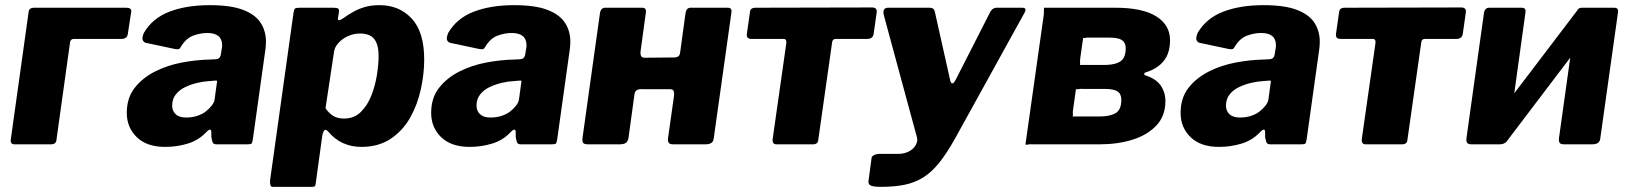

<svg xmlns="http://www.w3.org/2000/svg" viewBox="-20 -560 6320 745"><path d="M36 0Q19 0 22 -20L91 -513Q92 -530 113 -530H471Q480 -530 485.5 -526Q491 -522 489 -513L476 -429Q474 -409 451 -409H266Q255 -409 252 -397L199 -17Q198 0 177 0Z M777 -44Q749 -15 707.5 -2.5Q666 10 621 10Q550 10 511 -27.5Q472 -65 472 -122Q472 -180 502.5 -219Q533 -258 581.5 -282.5Q630 -307 686.5 -317.5Q743 -328 795 -329L815 -330Q834 -330 837 -349L840 -368Q841 -373 841.5 -376.5Q842 -380 842 -384Q842 -408 827.5 -420Q813 -432 785 -432Q757 -432 729 -421.5Q701 -411 681 -377Q678 -371 673.5 -369.5Q669 -368 658 -370L545 -394Q538 -396 534 -404Q530 -412 538 -432Q571 -489 637 -514.5Q703 -540 794 -540Q875 -540 922.5 -522Q970 -504 991 -472Q1012 -440 1012 -398Q1012 -391 1011.5 -384Q1011 -377 1010 -369L961 -19Q959 -6 956 -3Q953 0 940 0H820Q808 0 805 -8Q802 -16 800 -29V-48Q799 -68 777 -44ZM821 -235Q823 -244 822 -246Q821 -248 812 -247L788 -245Q770 -244 746 -238.5Q722 -233 699.5 -222.5Q677 -212 662.5 -194Q648 -176 648 -150Q648 -130 661.5 -117Q675 -104 702 -104Q727 -104 747 -111Q767 -118 779 -128Q792 -138 802 -151Q812 -164 813 -176Z M1038 165Q1031 165 1029 157.5Q1027 150 1028 139L1119 -511Q1121 -523 1124.5 -526.5Q1128 -530 1143 -530H1273Q1286 -530 1291.5 -527Q1297 -524 1295 -512L1291 -487Q1290 -481 1296.5 -482Q1303 -483 1310 -488Q1331 -503 1351.5 -514.5Q1372 -526 1396.5 -533Q1421 -540 1453 -540Q1529 -540 1577.5 -488Q1626 -436 1626 -329Q1626 -274 1613 -214Q1600 -154 1571.5 -103.5Q1543 -53 1496 -21.5Q1449 10 1382 10Q1343 10 1310.5 -5Q1278 -20 1253 -50Q1243 -61 1237.5 -53Q1232 -45 1230 -30L1205 152Q1204 161 1201 163Q1198 165 1190 165H1038ZM1315 -100Q1354 -100 1380 -125.5Q1406 -151 1421 -189.5Q1436 -228 1442.5 -269Q1449 -310 1449 -342Q1449 -376 1440 -395.5Q1431 -415 1415 -422.5Q1399 -430 1377 -430Q1352 -430 1329.5 -419.5Q1307 -409 1292.5 -392.5Q1278 -376 1276 -358L1243 -140Q1257 -120 1273.5 -110Q1290 -100 1315 -100Z M1958 -44Q1930 -15 1888.5 -2.5Q1847 10 1802 10Q1731 10 1692 -27.5Q1653 -65 1653 -122Q1653 -180 1683.5 -219Q1714 -258 1762.5 -282.5Q1811 -307 1867.5 -317.5Q1924 -328 1976 -329L1996 -330Q2015 -330 2018 -349L2021 -368Q2022 -373 2022.5 -376.5Q2023 -380 2023 -384Q2023 -408 2008.5 -420Q1994 -432 1966 -432Q1938 -432 1910 -421.5Q1882 -411 1862 -377Q1859 -371 1854.5 -369.5Q1850 -368 1839 -370L1726 -394Q1719 -396 1715 -404Q1711 -412 1719 -432Q1752 -489 1818 -514.5Q1884 -540 1975 -540Q2056 -540 2103.5 -522Q2151 -504 2172 -472Q2193 -440 2193 -398Q2193 -391 2192.5 -384Q2192 -377 2191 -369L2142 -19Q2140 -6 2137 -3Q2134 0 2121 0H2001Q1989 0 1986 -8Q1983 -16 1981 -29V-48Q1980 -68 1958 -44ZM2002 -235Q2004 -244 2003 -246Q2002 -248 1993 -247L1969 -245Q1951 -244 1927 -238.5Q1903 -233 1880.5 -222.5Q1858 -212 1843.5 -194Q1829 -176 1829 -150Q1829 -130 1842.5 -117Q1856 -104 1883 -104Q1908 -104 1928 -111Q1948 -118 1960 -128Q1973 -138 1983 -151Q1993 -164 1994 -176Z M2261 0Q2247 0 2243 -5.5Q2239 -11 2240 -23L2308 -509Q2311 -530 2329 -530H2472Q2489 -530 2486 -511L2466 -364Q2464 -352 2467 -344Q2470 -336 2482 -336L2588 -337Q2601 -336 2609.5 -340Q2618 -344 2619 -356L2640 -509Q2643 -530 2660 -530H2804Q2821 -530 2818 -511L2750 -27Q2749 -12 2741 -6Q2733 0 2717 0H2593Q2579 0 2575 -5.5Q2571 -11 2572 -23L2595 -186Q2597 -199 2594 -206.5Q2591 -214 2579 -214H2473Q2461 -215 2452.5 -211Q2444 -207 2442 -195L2419 -27Q2417 -12 2409 -6Q2401 0 2385 0Z M3345 -409H3223Q3211 -409 3209 -397L3155 -17Q3154 0 3134 0H2993Q2976 0 2978 -20L3031 -392Q3032 -401 3029.5 -405Q3027 -409 3019 -409H2896Q2875 -409 2878 -429L2890 -513Q2891 -530 2912 -530L3364 -531Q3383 -531 3382 -514L3370 -429Q3367 -409 3345 -409Z M3398 165Q3370 165 3359 160Q3348 155 3350 142L3362 52Q3363 46 3372 41.5Q3381 37 3397 37H3466Q3484 37 3499 31Q3514 25 3523.5 15.5Q3533 6 3537 -5.5Q3541 -17 3538 -27L3410 -499Q3402 -530 3426 -530H3587Q3604 -530 3607 -516L3667 -248Q3670 -236 3675.5 -236.5Q3681 -237 3688 -250L3819 -507Q3825 -520 3832 -525Q3839 -530 3847 -530H3947Q3967 -530 3954 -508L3685 -21Q3653 36 3623.5 72.5Q3594 109 3561.5 129Q3529 149 3489.5 157Q3450 165 3398 165Z M3959 0 4030 -502Q4031 -515 4030.5 -522.5Q4030 -530 4033 -530H4308Q4413 -530 4466.5 -496.5Q4520 -463 4520 -404Q4520 -354 4495.5 -323.5Q4471 -293 4425 -279Q4421 -278 4420 -274Q4419 -270 4423 -268Q4465 -255 4483.5 -228.5Q4502 -202 4502 -168Q4502 -110 4467 -73Q4432 -36 4374.5 -18Q4317 0 4248 0H3987Q3976 -1 3968 1Q3960 3 3959 0ZM4251 -108Q4291 -109 4311 -122.5Q4331 -136 4331 -173Q4331 -195 4316.5 -205Q4302 -215 4267 -215H4183Q4171 -216 4163.5 -214Q4156 -212 4155 -215L4144 -136Q4142 -125 4143 -116.5Q4144 -108 4140 -108ZM4271 -308Q4310 -309 4329 -323Q4348 -337 4348 -373Q4348 -394 4334 -404Q4320 -414 4286 -414H4211Q4199 -415 4191.5 -413Q4184 -411 4183 -414L4172 -337Q4170 -325 4171 -316.5Q4172 -308 4169 -308Z M4866 -44Q4838 -15 4796.5 -2.5Q4755 10 4710 10Q4639 10 4600 -27.5Q4561 -65 4561 -122Q4561 -180 4591.5 -219Q4622 -258 4670.5 -282.5Q4719 -307 4775.5 -317.5Q4832 -328 4884 -329L4904 -330Q4923 -330 4926 -349L4929 -368Q4930 -373 4930.5 -376.5Q4931 -380 4931 -384Q4931 -408 4916.5 -420Q4902 -432 4874 -432Q4846 -432 4818 -421.5Q4790 -411 4770 -377Q4767 -371 4762.5 -369.5Q4758 -368 4747 -370L4634 -394Q4627 -396 4623 -404Q4619 -412 4627 -432Q4660 -489 4726 -514.5Q4792 -540 4883 -540Q4964 -540 5011.5 -522Q5059 -504 5080 -472Q5101 -440 5101 -398Q5101 -391 5100.5 -384Q5100 -377 5099 -369L5050 -19Q5048 -6 5045 -3Q5042 0 5029 0H4909Q4897 0 4894 -8Q4891 -16 4889 -29V-48Q4888 -68 4866 -44ZM4910 -235Q4912 -244 4911 -246Q4910 -248 4901 -247L4877 -245Q4859 -244 4835 -238.5Q4811 -233 4788.5 -222.5Q4766 -212 4751.5 -194Q4737 -176 4737 -150Q4737 -130 4750.5 -117Q4764 -104 4791 -104Q4816 -104 4836 -111Q4856 -118 4868 -128Q4881 -138 4891 -151Q4901 -164 4902 -176Z M5631 -409H5509Q5497 -409 5495 -397L5441 -17Q5440 0 5420 0H5279Q5262 0 5264 -20L5317 -392Q5318 -401 5315.5 -405Q5313 -409 5305 -409H5182Q5161 -409 5164 -429L5176 -513Q5177 -530 5198 -530L5650 -531Q5669 -531 5668 -514L5656 -429Q5653 -409 5631 -409Z M5899 -511 5832 -27Q5828 0 5798 0H5691Q5677 0 5673 -5.5Q5669 -11 5670 -23L5738 -509Q5741 -530 5759 -530H5885Q5902 -530 5899 -511ZM6258 -511 6190 -27Q6189 -12 6181 -6Q6173 0 6157 0H6050Q6036 0 6032 -5.5Q6028 -11 6029 -23L6097 -509Q6100 -530 6118 -530H6244Q6261 -530 6258 -511ZM6102 -522 6169 -463 5823 -7 5756 -67Z"/></svg>

Font: Libre Franklin ExtraBold
Style: Italic
Weight: 800
Italic angle: -8°
Designer: Pablo Impallari, Rodrigo Fuenzalida, Nhung Nguyen
Foundry: Impallari Type
Version: Version 3.000